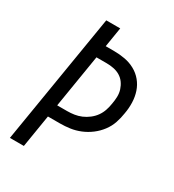

<svg xmlns="http://www.w3.org/2000/svg" viewBox="-178 -838 855 941"><g transform="rotate(30 250.0 -367.5)"><path d="M24 0 145 -735H224L206 -624H252Q284 -624 314.5 -618.5Q345 -613 371.5 -598.5Q398 -584 417 -561Q436 -538 445.5 -509.5Q455 -481 456 -449Q457 -417 451 -385Q447 -357 437.5 -329Q428 -301 409.5 -276.5Q391 -252 366.5 -233.5Q342 -215 314 -203.5Q286 -192 257.5 -188Q229 -184 201 -184H133L103 0ZM145 -254H201Q221 -254 241 -257Q261 -260 280 -268Q299 -276 316.5 -289.5Q334 -303 346 -320Q358 -337 364.5 -356.5Q371 -376 374 -396Q378 -417 378.5 -437.5Q379 -458 373 -476.5Q367 -495 356 -510.5Q345 -526 328.5 -536Q312 -546 292 -550Q272 -554 251 -554H194Z"/></g></svg>

Font: Iosevka Custom
Style: Italic
Weight: 400
Italic angle: -9°
Monospace: yes
Designer: Belleve Invis
Foundry: Belleve Invis
Version: Version 30.3.3; ttfautohint (v1.8.3)